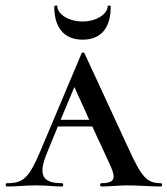

<svg xmlns="http://www.w3.org/2000/svg" viewBox="-28 -677 608 697"><path d="M272 -533C339 -533 374 -576 374 -653C374 -658 363 -658 363 -655C363 -627 323 -599 272 -599C219 -599 180 -627 180 -655C180 -658 169 -658 169 -653C169 -576 205 -533 272 -533ZM556 -12C506 -12 487 -32 439 -137L279 -483C277 -488 270 -488 268 -483L120 -132C77 -30 57 -12 -3 -12C-9 -12 -9 0 -3 0C37 0 58 -4 105 -4C147 -4 164 0 197 0C203 0 203 -12 197 -12C128 -12 108 -39 143 -123L182 -218H307L369 -84C393 -33 393 -12 340 -12C334 -12 334 0 340 0C370 0 403 -4 434 -4C473 -4 518 0 556 0C562 0 562 -12 556 -12ZM192 -242 242 -361 296 -242Z"/></svg>

Font: Cormorant SC Semi
Style: Regular
Weight: 600
Designer: Christian Thalmann (Catharsis Fonts)
Version: Version 1.000;PS 001.000;hotconv 1.0.70;makeotf.lib2.5.58329